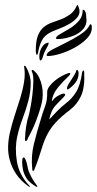

<svg xmlns="http://www.w3.org/2000/svg" viewBox="-20 -737 382 757"><path d="M145 -333Q137 -299 122.5 -261.5Q108 -224 90 -192Q90 -190 87.5 -185.5Q85 -181 81 -181Q79 -181 78.5 -187Q78 -193 79 -195Q79 -211 83 -237.5Q87 -264 93 -281Q95 -287 99.5 -310Q104 -333 107.5 -361.5Q111 -390 111.5 -416.5Q112 -443 105 -456V-460Q109 -463 114 -458Q127 -447 134.5 -431Q142 -415 145.5 -397.5Q149 -380 148.5 -363Q148 -346 145 -333ZM184 -337Q195 -351 205 -357Q215 -363 225 -367Q226 -367 230 -368Q234 -369 236 -366Q238 -363 235 -359Q232 -355 230 -353Q223 -346 214.5 -337.5Q206 -329 199 -321Q189 -310 183 -295.5Q177 -281 174 -266Q191 -284 206.5 -300Q222 -316 240 -330Q263 -347 280 -374Q297 -401 304 -453Q306 -458 309 -459Q312 -460 312 -452Q315 -394 300 -360Q285 -326 255 -303Q239 -291 223 -277Q207 -263 192.5 -246Q178 -229 166 -206Q154 -183 145 -153Q138 -130 131 -109.5Q124 -89 116 -70Q114 -63 110 -63Q107 -64 107 -73Q102 -121 113.5 -168.5Q125 -216 141 -267Q148 -292 157.5 -317Q167 -342 166 -374Q166 -385 175 -397Q184 -409 197 -419.5Q210 -430 224 -437.5Q238 -445 248 -448Q257 -451 257 -447Q257 -443 251 -437Q230 -418 208.5 -392Q187 -366 184 -337ZM97 -1Q96 0 95.5 -0.5Q95 -1 90 -4Q60 -26 43 -52Q26 -78 18.5 -105.5Q11 -133 12 -160.5Q13 -188 19 -214Q27 -249 38.5 -283.5Q50 -318 60 -350.5Q70 -383 75 -414.5Q80 -446 75 -475Q75 -477 78 -478Q79 -478 80 -476.5Q81 -475 82 -474Q101 -442 101 -408.5Q101 -375 92 -340.5Q83 -306 69.5 -270.5Q56 -235 48 -199Q38 -153 46.5 -101Q55 -49 93 -8Q95 -5 97 -4Q99 -3 97 -1ZM127 0Q125 0 123 -1L119 -3Q105 -12 94 -22.5Q83 -33 75 -53Q72 -60 70 -71.5Q68 -83 67.5 -93Q67 -103 68.5 -110Q70 -117 74 -116Q77 -116 80.5 -108Q84 -100 86 -92Q88 -81 90.5 -71Q93 -61 97 -53Q108 -28 126 -5Q128 0 127 0ZM290 -449Q290 -428 278 -412Q266 -396 249 -385Q246 -383 245 -385.5Q244 -388 244 -389Q244 -395 249 -403.5Q254 -412 260.5 -421.5Q267 -431 273 -441Q279 -451 281 -459Q284 -464 287 -459Q290 -454 290 -449ZM167 -568Q173 -570 172 -566Q171 -562 169 -557Q164 -548 161 -542.5Q158 -537 156 -532.5Q154 -528 152 -522.5Q150 -517 147 -507Q145 -502 143.5 -501Q142 -500 141 -499Q138 -497 136.5 -502Q135 -507 135 -515Q135 -521 136.5 -529Q138 -537 142 -545Q146 -553 152 -559.5Q158 -566 167 -568ZM130 -529Q127 -520 126 -520Q124 -520 122.5 -526Q121 -532 121 -537Q121 -575 129.5 -596.5Q138 -618 152.5 -630Q167 -642 185 -648Q203 -654 221 -661Q239 -668 255.5 -679.5Q272 -691 283 -715Q285 -720 288 -714Q291 -708 293 -699Q296 -681 283.5 -667Q271 -653 253 -642.5Q235 -632 215 -624.5Q195 -617 182 -611Q155 -598 144.5 -576.5Q134 -555 130 -529ZM164 -520Q164 -530 187 -542Q210 -554 239.5 -568.5Q269 -583 297 -601Q325 -619 335 -641H337Q341 -641 341.5 -635Q342 -629 342 -627Q342 -605 322.5 -585Q303 -565 275 -549.5Q247 -534 217.5 -525Q188 -516 168 -516Q164 -516 164 -520ZM201 -588Q203 -595 219.5 -604Q236 -613 255.5 -625Q275 -637 290.5 -654.5Q306 -672 306 -696Q306 -699 306.5 -699Q307 -699 312 -697Q318 -692 319.5 -678.5Q321 -665 321 -657Q321 -639 310 -625Q299 -611 282 -602Q265 -593 245 -588Q225 -583 208 -583Q206 -583 203 -583.5Q200 -584 201 -588Z"/></svg>

Font: Akronim
Style: Regular
Weight: 400
Designer: Grzegorz Klimczewski
Foundry: Fonty.PL
Version: Version 1.002